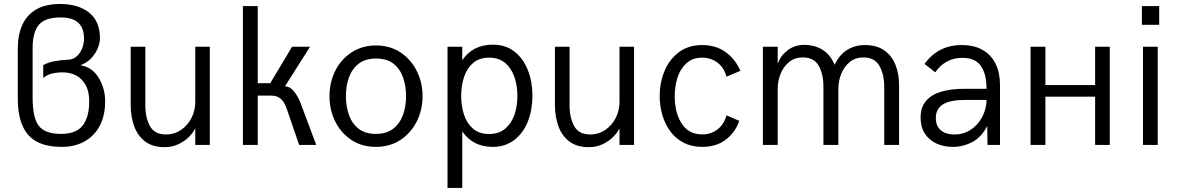

<svg xmlns="http://www.w3.org/2000/svg" viewBox="-20 -720 5856 954"><path d="M288.6 9.8Q211.4 9.8 163.8 -15.6Q116.2 -41 93.3 -92.3Q68.4 -145.5 68.4 -232.9V-478.5Q68.4 -545.9 90.6 -595.7Q112.8 -645.5 159.4 -672.9Q206.1 -700.2 279.3 -700.2Q369.1 -700.2 422.9 -657.2Q476.6 -614.3 476.6 -529.8Q476.6 -508.3 466.1 -481.4Q455.6 -454.6 434.1 -431.4Q412.6 -408.2 379.4 -396Q439.5 -385.7 470.9 -332.5Q502.4 -279.3 502.4 -216.8Q502.4 -144 474.9 -93.5Q447.3 -43 398.9 -16.6Q350.6 9.8 288.6 9.8ZM283.2 -54.7Q358.4 -54.7 390.9 -96.4Q423.3 -138.2 423.3 -216.8Q423.3 -265.6 405.5 -297.6Q387.7 -329.6 358.2 -345Q328.6 -360.4 292.5 -360.4Q262.7 -360.4 238.8 -354.7Q214.8 -349.1 194.8 -333V-396.5Q218.8 -410.2 251.5 -416Q284.2 -421.9 313.5 -422.9Q342.3 -423.3 360.8 -439.7Q379.4 -456.1 388.4 -480.5Q397.5 -504.9 397.5 -528.3Q397.5 -633.3 282.7 -633.3H279.3Q204.1 -633.3 173.1 -596.7Q142.1 -560.1 142.1 -481.9V-233.4Q142.1 -133.8 173.1 -94.2Q204.1 -54.7 283.2 -54.7Z M797.4 11.2Q738.8 11.2 701.7 -16.6Q664.6 -44.4 647 -92Q629.4 -139.6 629.4 -198.7V-487.8H702.1V-195.8Q702.1 -135.3 725.1 -93.5Q748 -51.8 804.7 -51.8Q846.2 -51.8 879.2 -74.2Q912.1 -96.7 931.2 -133.5Q950.2 -170.4 950.2 -213.4V-487.8H1022.5V0H950.2V-82.5Q940.4 -61.5 919.2 -40Q897.9 -18.6 866.9 -3.7Q835.9 11.2 797.4 11.2Z M1551.3 0H1466.3L1406.2 -175.3Q1394 -212.9 1375.2 -229Q1356.4 -245.1 1327.1 -245.1H1260.7V0H1187V-689.9H1260.7V-306.6H1322.8L1431.2 -487.8H1520.5L1396 -291Q1419.9 -291 1439.5 -267.6Q1459 -244.1 1471.7 -212.4Z M1617.2 0ZM1617.2 0ZM1847.7 9.8Q1776.9 9.8 1725.1 -25.1Q1673.3 -60.1 1645.3 -117.2Q1617.2 -174.3 1617.2 -242.2Q1617.2 -309.6 1645.3 -367.2Q1673.3 -424.8 1728 -460.4Q1780.3 -494.1 1847.7 -494.1Q1918.9 -494.1 1970.9 -459Q2022.9 -423.8 2051.3 -366.5Q2079.6 -309.1 2079.6 -242.2Q2079.6 -173.3 2050.5 -116Q2021.5 -58.6 1969.2 -24.4Q1917 9.8 1847.7 9.8ZM1847.7 -54.7Q1900.4 -54.7 1933.3 -80.1Q1966.3 -105.5 1981.9 -147.9Q1997.6 -190.4 1997.6 -242.2Q1997.6 -292.5 1982.7 -335.2Q1967.8 -377.9 1934.8 -403.6Q1901.9 -429.2 1847.7 -429.2Q1795.4 -429.2 1762.5 -403.8Q1729.5 -378.4 1714.1 -335.9Q1698.7 -293.5 1698.7 -242.2Q1698.7 -191.4 1713.9 -148.7Q1729 -106 1762 -80.3Q1794.9 -54.7 1847.7 -54.7Z M2276.9 213.9H2203.6V-487.8H2276.9V-420.4Q2328.1 -498 2428.7 -498Q2492.7 -498 2536.4 -463.6Q2580.1 -429.2 2602.8 -371.6Q2625.5 -314 2625.5 -244.1Q2625.5 -175.8 2603.3 -117.7Q2581.1 -59.6 2534.7 -23.9Q2489.7 9.8 2428.7 9.8Q2329.1 9.8 2276.9 -67.4ZM2410.2 -54.2Q2458.5 -54.2 2489.7 -80.3Q2521 -106.4 2535.9 -149.4Q2550.8 -192.4 2550.8 -243.2Q2550.8 -292.5 2536.4 -335.9Q2522 -379.4 2491 -406.5Q2460 -433.6 2410.2 -433.6Q2362.3 -433.6 2331.5 -407.7Q2300.8 -381.8 2286.1 -338.6Q2271.5 -295.4 2271.5 -243.2Q2271.5 -192.9 2285.6 -149.9Q2299.8 -106.9 2330.3 -80.6Q2360.8 -54.2 2410.2 -54.2Z M2905.3 11.2Q2846.7 11.2 2809.6 -16.6Q2772.5 -44.4 2754.9 -92Q2737.3 -139.6 2737.3 -198.7V-487.8H2810.1V-195.8Q2810.1 -135.3 2833 -93.5Q2856 -51.8 2912.6 -51.8Q2954.1 -51.8 2987.1 -74.2Q3020 -96.7 3039.1 -133.5Q3058.1 -170.4 3058.1 -213.4V-487.8H3130.4V0H3058.1V-82.5Q3048.3 -61.5 3027.1 -40Q3005.9 -18.6 2974.9 -3.7Q2943.8 11.2 2905.3 11.2Z M3257.8 0ZM3257.8 0ZM3469.7 9.8Q3417 9.8 3377.2 -10.7Q3337.4 -31.2 3311 -66.7Q3284.7 -102.1 3271.2 -147.7Q3257.8 -193.4 3257.8 -243.2Q3257.8 -307.6 3281 -365.5Q3304.2 -423.3 3354 -461.4Q3401.4 -496.1 3468.8 -496.1Q3537.1 -496.1 3585.4 -461.2Q3633.8 -426.3 3658.7 -368.2L3589.8 -338.9Q3577.6 -384.8 3544.4 -409.2Q3511.2 -433.6 3468.8 -433.6Q3421.4 -433.6 3390.6 -405.8Q3358.9 -376 3345.7 -332.5Q3332.5 -289.1 3332.5 -243.2Q3332.5 -164.6 3363.3 -112.3Q3398.4 -52.2 3468.8 -52.2Q3513.7 -52.2 3545.9 -77.6Q3578.1 -103 3589.8 -147L3653.3 -119.6Q3632.3 -60.5 3585.4 -25.4Q3538.6 9.8 3469.7 9.8Z M4447.3 0H4373.5V-288.6Q4373.5 -349.6 4349.9 -392.1Q4326.2 -434.6 4269.5 -434.6Q4230 -434.6 4202.4 -412.1Q4174.8 -389.6 4160.2 -354Q4145.5 -318.4 4145.5 -277.8V0H4071.3V-290.5Q4071.3 -351.6 4048.1 -393.1Q4024.9 -434.6 3968.8 -434.6Q3929.2 -434.6 3901.4 -412.4Q3873.5 -390.1 3858.9 -354.2Q3844.2 -318.4 3844.2 -277.8V0H3770.5V-487.8H3844.2V-404.3Q3859.9 -445.3 3894.8 -471.2Q3929.7 -497.1 3976.6 -497.1Q4027.3 -497.1 4066.9 -472.7Q4106.4 -448.2 4127 -397.9Q4150.4 -447.8 4189.2 -471.9Q4228 -496.1 4277.3 -496.1Q4336.4 -496.1 4374 -469.5Q4411.6 -442.9 4429.4 -397.7Q4447.3 -352.5 4447.3 -297.9Z M4554.2 0ZM4554.2 0ZM4713.9 9.8Q4668.9 9.8 4632.6 -7.1Q4596.2 -23.9 4575.2 -56.4Q4554.2 -88.9 4554.2 -135.7Q4554.2 -186 4580.3 -217.5Q4606.4 -249 4654.8 -263.9Q4703.1 -278.8 4770.5 -278.8H4881.8Q4881.8 -352.1 4853.8 -392.3Q4825.7 -432.6 4762.2 -432.6Q4677.2 -432.6 4627 -360.8L4573.7 -402.3Q4641.6 -496.1 4757.8 -496.1Q4820.8 -496.1 4863.3 -471.4Q4905.8 -446.8 4927.2 -402.3Q4948.7 -357.9 4948.7 -299.3V0H4886.7L4885.3 -94.2Q4857.9 -39.6 4812 -14.9Q4766.1 9.8 4713.9 9.8ZM4722.2 -51.8Q4759.8 -51.8 4789.6 -67.4Q4819.3 -83 4839.8 -108.2Q4860.4 -133.3 4871.1 -163.8Q4881.8 -194.3 4881.8 -223.6H4777.3Q4700.7 -223.6 4665.3 -201.4Q4629.9 -179.2 4629.9 -133.8Q4629.9 -105 4642.1 -86.9Q4654.3 -68.8 4675 -60.3Q4695.8 -51.8 4722.2 -51.8Z M5494.1 0H5421.4V-239.7H5174.3V0H5100.6V-487.8H5174.3V-297.4H5421.4V-487.8H5494.1Z M5739.7 -596.7H5653.8V-689.9H5739.7ZM5732.4 0H5659.2V-487.8H5732.4Z"/></svg>

Font: Acari Sans
Style: Regular
Weight: 400
Designer: Alfredo Marco Pradil and Stefan Peev
Foundry: Hanken Design Co.
Version: Version 1.045;February 4, 2021;FontCreator 13.0.0.2655 64-bi